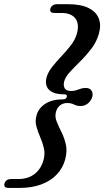

<svg xmlns="http://www.w3.org/2000/svg" viewBox="-84 -770 511 918"><path d="M235.5 -307Q238.5 -319 223.5 -319Q189 -319 168.5 -328.5Q148 -338 140.2 -355.2Q132.5 -372.5 137.5 -396Q144 -422.5 164.2 -448.5Q184.5 -474.5 209.5 -500.8Q234.5 -527 255.2 -554Q276 -581 284 -610.5Q292 -640.5 286 -662.2Q280 -684 260.8 -696Q241.5 -708 210.5 -708H176Q163.5 -708 158.8 -713.5Q154 -719 157 -729.5Q160 -738.5 168 -744.2Q176 -750 189 -750H241Q302 -750 338.8 -732Q375.5 -714 388 -682.2Q400.5 -650.5 389 -609.5Q378 -570 353 -537.2Q328 -504.5 299.8 -476.8Q271.5 -449 249.5 -425Q227.5 -401 222.5 -379Q218 -359 226 -347Q234 -335 256 -335Q269.5 -335 280.5 -338.5Q291.5 -342 301.8 -345.8Q312 -349.5 325.5 -349.5Q346 -349.5 354 -336.2Q362 -323 357 -306.5Q352.5 -289.5 337.2 -276.2Q322 -263 301 -263Q287.5 -263 279 -266.5Q270.5 -270 261.5 -273.8Q252.5 -277.5 238.5 -277.5Q216.5 -277.5 202.8 -266Q189 -254.5 183.5 -235Q177.5 -212.5 187 -188.8Q196.5 -165 210.2 -137.8Q224 -110.5 231 -78.5Q238 -46.5 227.5 -7Q216.5 33 188.2 63.5Q160 94 114.8 111.2Q69.5 128.5 9 128.5H-43Q-56 128.5 -60.8 122.5Q-65.5 116.5 -62.5 107.5Q-59.5 97 -51.5 91.5Q-43.5 86 -30.5 86H3.5Q50.5 86 81.8 61.5Q113 37 124.5 -6.5Q132 -35 125.8 -61.8Q119.5 -88.5 108.2 -114.2Q97 -140 90 -165.5Q83 -191 90.5 -217.5Q100 -253 132.8 -274Q165.5 -295 217 -295Q225 -295 229.5 -298.2Q234 -301.5 235.5 -307Z"/></svg>

Font: Fraunces Medium
Style: Italic
Weight: 500
Italic angle: -16°
Version: Version 1.000;[b76b70a41]